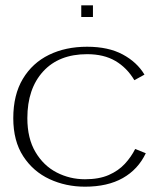

<svg xmlns="http://www.w3.org/2000/svg" viewBox="-20 -689 599 723"><path d="M300 14Q228 14 166.5 -14.5Q105 -43 67.5 -100.5Q30 -158 30 -244Q30 -332 66 -392Q102 -452 164.5 -482.5Q227 -513 308 -513Q388 -513 442 -484Q496 -455 524 -408L486 -387Q458 -434 414.5 -459.5Q371 -485 308 -485Q202 -485 142.5 -420Q83 -355 83 -244Q83 -168 113.5 -116.5Q144 -65 193.5 -39.5Q243 -14 300 -14Q353 -14 389.5 -30Q426 -46 450 -72Q474 -98 489 -128L529 -112Q500 -51 442.5 -18.5Q385 14 300 14ZM286 -625V-669H330V-625Z"/></svg>

Font: Panamera Light
Style: Regular
Weight: 300
Designer: Bastien Sozeau
Foundry: NBR — Bastien Sozeau
Version: Version 3.002; ttfautohint (v1.8.4.7-5d5b);gftools[0.9.33]